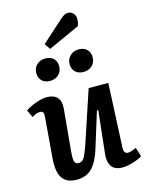

<svg xmlns="http://www.w3.org/2000/svg" viewBox="-144 -1078 906 1180"><g transform="rotate(-15 309.0 -488.5)"><path d="M9 -476Q25 -488 49.5 -499Q74 -510 99.5 -517Q125 -524 146 -524Q190 -524 212 -500.5Q234 -477 230 -431L205 -158Q201 -115 207 -98.5Q213 -82 233 -82Q255 -82 268 -103Q281 -124 302 -186L410 -511H535L516 -102Q515 -65 541 -65Q553 -65 567 -70Q581 -75 595 -81L613 -23Q589 -8 551.5 3Q514 14 486 14Q437 14 417 -15.5Q397 -45 403 -96L432 -364L424 -366L353 -137Q329 -60 292.5 -23Q256 14 195 14Q132 14 104.5 -26Q77 -66 84 -151L105 -407Q107 -431 101.5 -439Q96 -447 82 -447Q58 -447 32 -428ZM335 -683Q335 -715 357 -736Q379 -757 412 -757Q445 -757 464 -738.5Q483 -720 483 -688Q483 -656 461.5 -635.5Q440 -615 407 -615Q374 -615 354.5 -633.5Q335 -652 335 -683ZM123 -683Q123 -715 144.5 -735.5Q166 -756 198 -756Q232 -756 251 -738Q270 -720 270 -688Q270 -656 248.5 -635.5Q227 -615 193 -615Q161 -615 142 -633.5Q123 -652 123 -683ZM358 -967Q372 -979 382.5 -985Q393 -991 407 -991Q426 -991 439.5 -976.5Q453 -962 453 -938Q453 -917 444 -896L244 -805L219 -842Z"/></g></svg>

Font: Literata 12pt SemiBold
Style: Italic
Weight: 600
Italic angle: -2°
Designer: Latin by Veronika Burian and Jose Scaglione. Greek by Irene Vlachou. Cyrillic by Vera Evstafieva
Foundry: TypeTogether
Version: Version 3.002